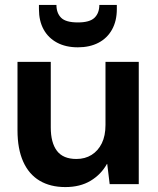

<svg xmlns="http://www.w3.org/2000/svg" viewBox="-20 -747 642 779"><path d="M245 12Q184 12 140.5 -14Q97 -40 74 -91.5Q51 -143 51 -218V-496H186V-230Q186 -168 211 -135Q236 -102 290 -102Q325 -102 351.5 -118.5Q378 -135 393 -165.5Q408 -196 408 -240V-496H543V0H425L415 -82H414Q390 -39 347.5 -13.5Q305 12 245 12ZM296 -555Q247 -555 211.5 -574Q176 -593 157 -627.5Q138 -662 138 -710V-727H209Q209 -694 228 -675Q247 -656 296 -656Q344 -656 363.5 -675Q383 -694 383 -727H454V-710Q454 -662 434.5 -627Q415 -592 379.5 -573.5Q344 -555 296 -555Z"/></svg>

Font: DM Sans 28pt
Style: Bold
Weight: 700
Version: Version 4.004;gftools[0.9.30]